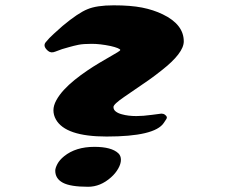

<svg xmlns="http://www.w3.org/2000/svg" viewBox="-20 -694 869 728"><path d="M356 -455.1Q356 -455.1 425.3 -495.6Q436 -502 436 -504.6Q436 -507.3 426.3 -511.5Q416.5 -515.6 399.4 -519.5Q359.4 -527.8 327.6 -527.8Q295.9 -527.8 277.8 -524.2Q259.8 -520.5 242.7 -515.6Q215.3 -508.8 189 -498Q173.3 -491.7 162.1 -501Q141.6 -518.6 152.8 -533.2Q166 -549.8 184.1 -565.9L217.3 -595.7Q276.4 -645 312 -659.2Q346.7 -673.8 410.9 -673.8Q475.1 -673.8 518.6 -665.3Q562 -656.7 597.2 -639.6Q676.8 -601.1 676.8 -537.1Q676.8 -492.7 592.3 -426.8Q568.4 -407.7 543.5 -390.1L451.7 -327.1Q410.2 -298.8 410.2 -288.3Q410.2 -277.8 419.2 -271Q428.2 -264.2 441.9 -260.7Q465.8 -253.9 497.1 -253.9Q522 -253.9 555.9 -258.5Q589.8 -263.2 591.8 -263.2Q599.6 -263.2 605 -259.3Q616.7 -251 610.8 -242.7L601.1 -228Q566.9 -176.3 384.3 -176.3Q228 -176.3 191.9 -241.2Q182.6 -257.8 182.6 -275.9Q182.6 -293.9 193.6 -314Q204.6 -334 222.4 -353.3Q240.2 -372.6 262.9 -390.9Q285.6 -409.2 309.3 -425.3Q333 -441.4 356 -455.1ZM189.5 -46.9Q189.5 -56.6 197.5 -72Q205.6 -87.4 223.1 -101.6Q267.1 -137.2 337.9 -137.2Q402.8 -137.2 428.7 -112.8Q438.5 -103.5 438.5 -88.1Q438.5 -72.8 428.2 -54.7Q418 -36.6 400.9 -21.5Q360.8 14.2 314 14.2Q247.1 14.2 218.3 -1.2Q189.5 -16.6 189.5 -46.9Z"/></svg>

Font: Sarina
Style: Regular
Weight: 400
Designer: James Grieshaber
Foundry: James Grieshaber
Version: Version 1.001